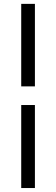

<svg xmlns="http://www.w3.org/2000/svg" viewBox="-20 -730 283 968"><path d="M156 -294.5H87V-710.5H156ZM156 218H87V-200.5H156Z"/></svg>

Font: Anek Gujarati Medium
Style: Regular
Weight: 400
Version: Version 1.003